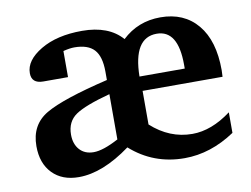

<svg xmlns="http://www.w3.org/2000/svg" viewBox="-62 -585 891 681"><g transform="rotate(-10 384.0 -244.5)"><path d="M41 -124Q41 -201 102.5 -237Q164 -273 328 -312V-342Q328 -397 305.5 -421.5Q283 -446 234 -446Q218 -446 194 -440V-346H105Q63 -346 63 -383Q63 -429 121.5 -464Q180 -499 271 -499Q367 -499 415 -444Q472 -498 553 -498Q638 -498 686.5 -440Q735 -382 735 -276Q735 -272 734.5 -264Q734 -256 734 -252H446V-131Q512 -71 594 -71Q663 -71 734 -124V-50Q646 9 552 9Q440 9 358 -64Q257 10 171 10Q111 10 76 -26Q41 -62 41 -124ZM169 -143Q169 -109 187.5 -88.5Q206 -68 238 -68Q272 -68 328 -98V-261Q238 -237 203.5 -213.5Q169 -190 169 -143ZM444 -304H607V-318Q607 -443 530 -443Q446 -443 444 -304Z"/></g></svg>

Font: Khartiya
Style: Bold
Weight: 700
Version: Version 1.0.2